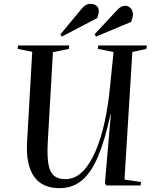

<svg xmlns="http://www.w3.org/2000/svg" viewBox="-20 -967 807 1001"><path d="M629 -31 715 -18 713 0H534L527 -12L558 -371H556Q528 -240 492.5 -154.5Q457 -69 408 -27.5Q359 14 290 14Q200 14 157.5 -46.5Q115 -107 121 -224L148 -697L72 -712L74 -730H341L339 -712L256 -695L229 -226Q225 -150 233 -108.5Q241 -67 262.5 -50Q284 -33 320 -33Q371 -33 410 -72Q449 -111 478 -178.5Q507 -246 526 -333.5Q545 -421 554 -518L572 -696L490 -712L492 -730H746L743 -712L670 -696ZM407 -923Q427 -947 451 -947Q471 -947 483 -937Q495 -927 495 -909Q495 -895 487 -873L302 -776L295 -788ZM589 -913Q610 -937 633 -937Q649 -937 661 -924.5Q673 -912 673 -892Q673 -877 664 -853L480 -776L474 -789Z"/></svg>

Font: Literata 72pt Medium
Style: Italic
Weight: 500
Italic angle: -2°
Designer: Latin by Veronika Burian and Jose Scaglione. Greek by Irene Vlachou. Cyrillic by Vera Evstafieva
Foundry: TypeTogether
Version: Version 3.002